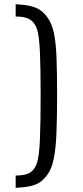

<svg xmlns="http://www.w3.org/2000/svg" viewBox="-20 -724 405 934"><path d="M257.8 -263.2Q257.8 -152.3 254.6 -76.2Q251.5 0 241.5 48.3Q231.4 96.7 211.4 124.5Q194.8 147.9 175.8 161.4Q156.7 174.8 128.7 181.2Q100.6 187.5 56.2 189.9V129.9Q99.6 129.9 123 117.4Q146.5 105 158.7 72.3Q170.4 40.5 174.1 -43.2Q177.7 -127 177.7 -263.2Q177.7 -392.1 174.1 -473.4Q170.4 -554.7 158.7 -585.9Q146.5 -618.2 122.8 -630.9Q99.1 -643.6 56.2 -643.6V-703.6Q100.1 -701.2 128.2 -694.6Q156.2 -688 175.5 -674.8Q194.8 -661.6 211.4 -638.2Q232.4 -609.4 242.2 -563.7Q252 -518.1 254.9 -445.3Q257.8 -372.6 257.8 -263.2Z"/></svg>

Font: Metrophobic
Style: Regular
Weight: 400
Designer: Vernon Adams
Foundry: Vernon Adams
Version: Version 3.200; ttfautohint (v1.8.4.7-5d5b);gftools[0.9.23]